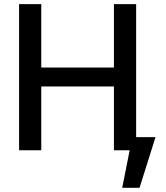

<svg xmlns="http://www.w3.org/2000/svg" viewBox="-20 -727 804 929"><path d="M72.3 -707H179.7V-400.4H531.2V-707H638.7V-63.5H732.4L655.3 181.6H571.3L607.4 0H531.2V-308.6H179.7V0H72.3Z"/></svg>

Font: Pretendard Medium
Style: Regular
Weight: 500
Designer: Base glyphs from Inter by Rasmus Andersson; Hangeul glyphs from Noto Sans CJK(Source Han Sans) by Jang Soo-young and Kan
Foundry: Kil Hyung-jin
Version: Version 1.309